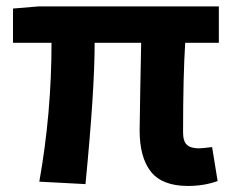

<svg xmlns="http://www.w3.org/2000/svg" viewBox="-20 -580 744 613"><path d="M580.1 13.7Q498 13.7 461.9 -31.7Q425.8 -77.1 425.8 -164.1Q425.8 -182.6 427.7 -286.1Q429.7 -389.6 430.7 -443.4H282.2Q282.2 -291 252.9 7.8L105.5 0Q144.5 -218.8 144.5 -443.4H21.5V-552.7L103.5 -559.6H678.7V-443.4H571.3Q564.5 -336.9 564.5 -157.2Q564.5 -128.9 576.7 -117.7Q588.9 -106.4 615.2 -106.4Q624 -106.4 657.2 -110.4L674.8 -2Q631.8 13.7 580.1 13.7Z"/></svg>

Font: Bpmf Zihi Sans Bold
Style: Bold
Weight: 700
Foundry: But Ko
Version: Version 1.320